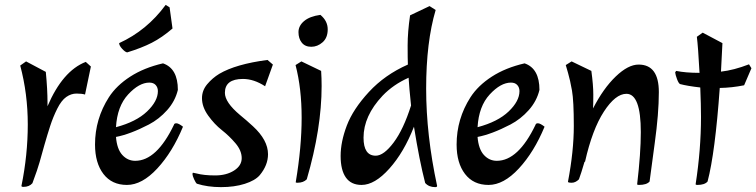

<svg xmlns="http://www.w3.org/2000/svg" viewBox="-20 -737 3104 788"><path d="M353 -464 329 -349Q316 -353 294 -353Q272 -353 252 -339Q232 -325 215 -291Q198 -257 186 -220Q174 -183 162 -141Q150 -99 142.5 -71.5Q135 -44 113 15Q100 30 76 30Q68 30 68 26Q94 -101 94 -226.5Q94 -352 63 -468L87 -485L168 -442Q175 -370 175 -315V-301Q237 -446 332 -483Z M710 -368Q699 -322 666 -285Q633 -248 591 -226Q514 -186 456 -175Q460 -125 482 -101Q504 -77 535 -77Q623 -77 694 -225Q695 -231 704 -231Q713 -231 731 -217Q688 -113 625.5 -45.5Q563 22 501 22Q439 22 404.5 -23Q370 -68 370 -144Q370 -249 427 -338Q458 -386 514.5 -422.5Q571 -459 649 -477Q710 -456 710 -368ZM593 -398Q551 -398 506 -349.5Q461 -301 456 -215Q539 -237 583.5 -279.5Q628 -322 628 -363Q628 -378 619 -388Q610 -398 593 -398ZM676 -707 688 -620Q645 -583 603 -561.5Q561 -540 502 -522Q494 -523 481.5 -536.5Q469 -550 469 -560Q583 -612 660 -717Z M1100 -472 1068 -383Q1022 -413 977 -413Q903 -413 903 -356Q903 -317 965 -265Q992 -243 1018 -219Q1080 -162 1080 -104Q1080 -59 1046 -18Q1027 4 984.5 17.5Q942 31 887 31Q832 31 788 17Q783 13 776.5 -1.5Q770 -16 770 -22Q770 -28 772.5 -28Q775 -28 787 -25Q817 -17 863 -17Q909 -17 940.5 -37Q972 -57 972 -88Q972 -119 946.5 -149Q921 -179 890.5 -203Q860 -227 834.5 -262.5Q809 -298 809 -334Q809 -366 830.5 -391.5Q852 -417 880 -434Q948 -474 1078 -491Z M1298 -446Q1300 -416 1300 -384Q1300 -210 1239 -1Q1225 13 1201 13Q1196 13 1194.5 12Q1193 11 1194 9Q1218 -134 1218 -254Q1218 -374 1193 -470L1217 -485ZM1295 -676Q1325 -651 1325 -616.5Q1325 -582 1304 -563.5Q1283 -545 1257.5 -545Q1232 -545 1218.5 -562Q1205 -579 1205 -605Q1205 -631 1228 -650.5Q1251 -670 1295 -676Z M1663 -674 1743 -712 1768 -696Q1729 -564 1729 -373.5Q1729 -183 1774 26Q1774 31 1766 31Q1740 31 1725 14Q1701 -79 1679 -217Q1638 -112 1578 -45Q1518 22 1464 22Q1421 22 1399.5 -8.5Q1378 -39 1378 -97Q1378 -155 1403.5 -222Q1429 -289 1494 -359.5Q1559 -430 1654 -472Q1653 -495 1653 -550.5Q1653 -606 1663 -674ZM1667 -304Q1659 -380 1657 -418Q1594 -390 1550 -344Q1472 -261 1472 -172Q1472 -98 1522 -98Q1555 -98 1595.5 -152Q1636 -206 1667 -304Z M2194 -368Q2183 -322 2150 -285Q2117 -248 2075 -226Q1998 -186 1940 -175Q1944 -125 1966 -101Q1988 -77 2019 -77Q2107 -77 2178 -225Q2179 -231 2188 -231Q2197 -231 2215 -217Q2172 -113 2109.5 -45.5Q2047 22 1985 22Q1923 22 1888.5 -23Q1854 -68 1854 -144Q1854 -249 1911 -338Q1942 -386 1998.5 -422.5Q2055 -459 2133 -477Q2194 -456 2194 -368ZM2077 -398Q2035 -398 1990 -349.5Q1945 -301 1940 -215Q2023 -237 2067.5 -279.5Q2112 -322 2112 -363Q2112 -378 2103 -388Q2094 -398 2077 -398Z M2311 9Q2335 -117 2335 -220Q2335 -323 2327.5 -365.5Q2320 -408 2311.5 -437Q2303 -466 2302 -470L2326 -485L2407 -446Q2415 -388 2415 -349Q2415 -310 2414 -292Q2456 -374 2507 -423Q2558 -472 2601 -472Q2684 -472 2684 -359Q2684 -271 2667 -148.5Q2650 -26 2646 8Q2634 22 2602 22Q2595 22 2595 19Q2610 -109 2610 -195Q2610 -352 2551 -352Q2506 -352 2458.5 -279Q2411 -206 2381 -73H2379Q2365 -25 2356 -1Q2342 13 2326.5 13Q2311 13 2311 9Z M3064 -457 3034 -387Q2985 -377 2934 -376Q2915 -110 2884 8Q2872 22 2842 22Q2835 22 2835 19Q2857 -123 2857 -257Q2857 -306 2854 -378Q2801 -384 2771 -392Q2765 -395 2758.5 -412.5Q2752 -430 2751 -440L2755 -446Q2794 -438 2851 -438Q2845 -548 2840 -586L2864 -603L2945 -560L2939 -443Q2992 -449 3054 -473Z"/></svg>

Font: Julee
Style: Regular
Weight: 400
Version: Version 1.001